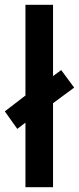

<svg xmlns="http://www.w3.org/2000/svg" viewBox="-39 -780 329 800"><path d="M67 0H182V-350L270 -415L216 -488L182 -463V-760H67V-382L-19 -316L33 -243L67 -269Z"/></svg>

Font: Noto Sans Telugu Condensed SemiBold
Style: Regular
Weight: 600
Width: 3
Designer: Jelle Bosma - Monotype Design Team
Foundry: Monotype Imaging Inc.
Version: Version 2.005